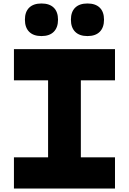

<svg xmlns="http://www.w3.org/2000/svg" viewBox="-20 -1082 740 1102"><path d="M60 0V-179H256V-621H60V-800H640V-621H444V-179H640V0ZM218 -875Q172 -875 147.5 -899.5Q123 -924 123 -969Q123 -1014 147.5 -1038Q172 -1062 218 -1062Q264 -1062 288.5 -1038Q313 -1014 313 -969Q313 -924 288.5 -899.5Q264 -875 218 -875ZM482 -875Q436 -875 411.5 -899.5Q387 -924 387 -969Q387 -1014 411.5 -1038Q436 -1062 482 -1062Q528 -1062 552.5 -1038Q577 -1014 577 -969Q577 -924 552.5 -899.5Q528 -875 482 -875Z"/></svg>

Font: Martian Mono ExtraBold
Style: Regular
Weight: 800
Monospace: yes
Designer: Roman Shamin
Foundry: Evil Martians
Version: Version 1.000; ttfautohint (v1.8.4.7-5d5b)